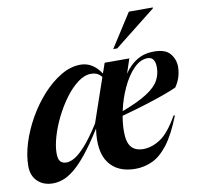

<svg xmlns="http://www.w3.org/2000/svg" viewBox="-85 -818 950 916"><g transform="rotate(-10 390.0 -360.0)"><path d="M728 -206.5Q693.5 -118.5 656.8 -71Q620 -23.5 580.5 -5.8Q541 12 499 12Q413 12 371.5 -44Q330 -100 346.5 -210Q301.5 -138.5 265.5 -94.2Q229.5 -50 200 -27Q170.5 -4 146 4Q121.5 12 100 12Q54 12 25.5 -15.2Q-3 -42.5 -3 -89Q-3 -141.5 15.5 -200.8Q34 -260 66.5 -317Q99 -374 141.2 -420.5Q183.5 -467 230.8 -495Q278 -523 326 -523Q384.5 -523 424.5 -463L441.5 -512H561L537.5 -441.5Q563 -480.5 598.8 -502.2Q634.5 -524 681.5 -524Q737.5 -524 760.2 -496.2Q783 -468.5 783 -432.5Q783 -408 775.5 -383.5Q768 -359 752.5 -337Q726.5 -325 682.8 -309.5Q639 -294 586.5 -278Q534 -262 482 -248Q475 -208.5 475 -172Q475 -120.5 494.2 -97.5Q513.5 -74.5 552.5 -74.5Q593.5 -74.5 635.2 -101.5Q677 -128.5 721.5 -207ZM646.5 -498Q611 -498 579 -465.2Q547 -432.5 522.8 -380.2Q498.5 -328 486 -269.5Q565.5 -299.5 608.2 -327.2Q651 -355 667 -384.2Q683 -413.5 683 -447Q683 -498 646.5 -498ZM140.5 -126Q140.5 -97.5 150.8 -86.2Q161 -75 180.5 -75Q198 -75 220.8 -88.2Q243.5 -101.5 274.2 -135.8Q305 -170 346 -234.5L419 -447Q408.5 -460.5 395.8 -466Q383 -471.5 368 -471.5Q336 -471.5 303.5 -447Q271 -422.5 241.8 -383Q212.5 -343.5 189.5 -297Q166.5 -250.5 153.5 -205.5Q140.5 -160.5 140.5 -126ZM493 -569 597.5 -732H713.5L713 -727.5L512.5 -569Z"/></g></svg>

Font: Newsreader Display SemiBold
Style: Italic
Weight: 600
Italic angle: -17°
Designer: Hugues Gentile
Foundry: Production Type
Version: Version 1.001